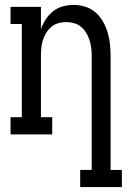

<svg xmlns="http://www.w3.org/2000/svg" viewBox="-20 -548 540 783"><path d="M307 215V145H354V-320Q354 -336 352 -352.5Q350 -369 345 -384.5Q340 -400 331.5 -414Q323 -428 310.5 -438.5Q298 -449 282 -453.5Q266 -458 250 -458Q234 -458 218 -453.5Q202 -449 189.5 -438.5Q177 -428 168.5 -414Q160 -400 155 -384.5Q150 -369 148.5 -352.5Q147 -336 147 -320V-70H193V0H23V-70H69V-450H23V-520H147V-429Q154 -450 166.5 -469Q179 -488 196.5 -502Q214 -516 236 -522Q258 -528 281 -528Q305 -528 328.5 -520.5Q352 -513 370 -497Q388 -481 400 -460Q412 -439 419 -415.5Q426 -392 428.5 -368Q431 -344 431 -320V145H477V215Z"/></svg>

Font: Iosevka Gothic
Style: Regular
Weight: 400
Monospace: yes
Designer: Belleve Invis
Foundry: Belleve Invis
Version: Version 15.5.1; ttfautohint (v1.8.4)